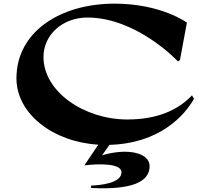

<svg xmlns="http://www.w3.org/2000/svg" viewBox="-20 -767 1122 1051"><path d="M1042 -226 1031 -245C957 -167 845 -113 677 -113C441 -113 218 -265 218 -455C218 -576 322 -671 458 -671C730 -671 954 -431 954 -431L965 -438L1003 -643C1003 -643 864 -747 607 -747C311 -747 70 -594 70 -338C70 -145 269 10 518 25L442 138C529 128 645 128 645 176C645 236 529 247 478 249L479 262C699 273 799 230 799 143C799 68 677 42 539 83L579 26C857 18 991 -137 1042 -226Z"/></svg>

Font: Coconat
Style: Bold
Weight: 900
Width: 8
Designer: Sara Lavazza
Foundry: Collletttivo
Version: Version 1.000;Glyphs 3.2 (3217)